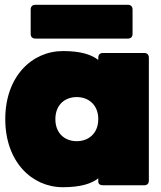

<svg xmlns="http://www.w3.org/2000/svg" viewBox="-20 -773 673 801"><path d="M242 8C317 8 362 -7 390 -29V-15C390 -6 397 0 410 0H581C594 0 601 -7 601 -20V-532C601 -545 594 -552 581 -552H410C397 -552 390 -545 390 -532V-523C362 -545 317 -560 243 -560C113 -560 2 -454 2 -276C2 -98 113 8 242 8ZM128 -612H513C526 -612 533 -619 533 -632V-733C533 -746 526 -753 513 -753H128C115 -753 108 -746 108 -733V-632C108 -619 115 -612 128 -612ZM211 -276C211 -335 250 -368 300 -368C350 -368 390 -335 390 -276C390 -217 350 -184 300 -184C250 -184 211 -217 211 -276Z"/></svg>

Font: Malmofest Black-Rounded
Style: Regular
Weight: 800
Designer: Jonny Pinhorn (Poppins), Kolossal
Version: Version 1.004;Glyphs 3.1.2 (3151)